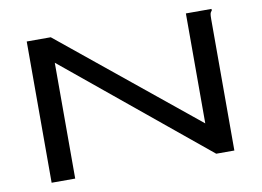

<svg xmlns="http://www.w3.org/2000/svg" viewBox="-70 -728 1139 834"><g transform="rotate(-10 500.0 -311.5)"><path d="M94 -623H200L796 -138V-623H909V-616Q903 -610 901.5 -603Q900 -596 900 -579V0H820L198 -511V0H94Z"/></g></svg>

Font: Inconsolata UltraExpanded Medium
Style: Regular
Weight: 500
Width: 9
Monospace: yes
Designer: Raph Levien, Cyreal, Brenton Simpson
Foundry: Raph Levien, Cyreal, Google
Version: Version 3.001; ttfautohint (v1.8.2.53-6de2)